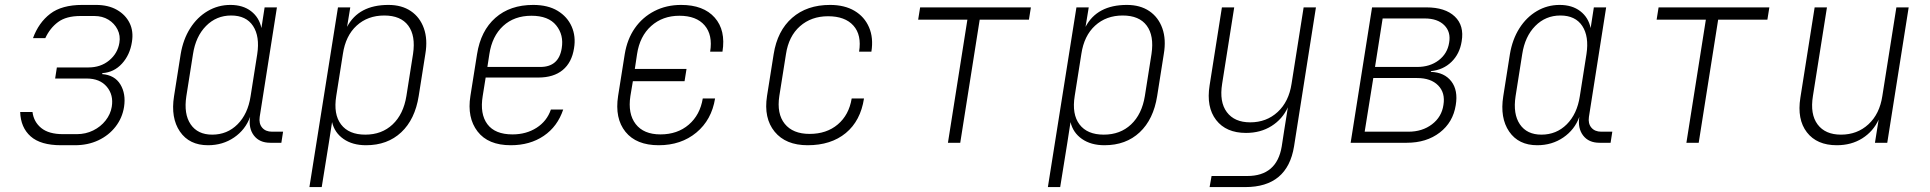

<svg xmlns="http://www.w3.org/2000/svg" viewBox="-20 -580 7840 780"><path d="M228 10Q145 10 104.5 -26Q64 -62 62 -125H112Q117 -85 147.5 -60Q178 -35 236 -35H292Q328 -35 358.5 -50Q389 -65 409 -90.5Q429 -116 434 -146Q442 -194 414 -227.5Q386 -261 332 -261H204L211 -306H339Q389 -306 423.5 -334.5Q458 -363 465 -406Q470 -435 457.5 -460Q445 -485 420.5 -500Q396 -515 363 -515H307Q249 -515 216 -490.5Q183 -466 164 -425H114Q137 -488 184 -524Q231 -560 314 -560H370Q420 -560 455 -540Q490 -520 506.5 -486.5Q523 -453 516 -410Q508 -357 475.5 -321.5Q443 -286 396 -283L395 -279Q446 -275 469 -237Q492 -199 484 -146Q477 -101 449.5 -65.5Q422 -30 379.5 -10Q337 10 284 10Z M825 10Q749 10 711 -45.5Q673 -101 687 -189L714 -360Q724 -420 752.5 -465Q781 -510 823.5 -535Q866 -560 916 -560Q967 -560 1000 -534.5Q1033 -509 1042 -466L1055 -550H1105L1035 -105Q1031 -78 1045 -61.5Q1059 -45 1085 -45H1130L1123 0H1078Q1034 0 1011.5 -29.5Q989 -59 996 -105Q977 -53 931 -21.5Q885 10 825 10ZM842 -33Q903 -33 945 -75Q987 -117 998 -189L1025 -360Q1036 -432 1008 -474.5Q980 -517 919 -517Q859 -517 817 -474.5Q775 -432 764 -360L737 -189Q726 -117 754.5 -75Q783 -33 842 -33Z M1237 180 1353 -550H1403L1390 -471Q1437 -560 1558 -560Q1612 -560 1649 -535Q1686 -510 1702 -465Q1718 -420 1708 -361L1681 -190Q1666 -95 1610 -42.5Q1554 10 1467 10Q1412 10 1375.5 -15.5Q1339 -41 1329 -84L1316 0L1287 180ZM1464 -33Q1531 -33 1575 -74.5Q1619 -116 1631 -190L1658 -361Q1669 -435 1638.5 -476Q1608 -517 1541 -517Q1474 -517 1429 -476Q1384 -435 1373 -361L1346 -190Q1334 -116 1365.5 -74.5Q1397 -33 1464 -33Z M2055 10Q1963 10 1920 -46Q1877 -102 1891 -190L1918 -360Q1933 -455 1992.5 -507.5Q2052 -560 2146 -560Q2206 -560 2245.5 -536Q2285 -512 2302.5 -472Q2320 -432 2312 -384Q2303 -326 2266 -295.5Q2229 -265 2167 -265H1953L1941 -190Q1929 -117 1960 -75.5Q1991 -34 2062 -34Q2118 -34 2160 -61Q2202 -88 2218 -135H2268Q2245 -66 2189 -28Q2133 10 2055 10ZM1960 -308H2175Q2250 -308 2262 -384Q2271 -438 2239.5 -477Q2208 -516 2139 -516Q2069 -516 2024 -474.5Q1979 -433 1968 -360Z M2656 10Q2565 10 2521 -44.5Q2477 -99 2491 -190L2518 -360Q2528 -421 2559 -465.5Q2590 -510 2638.5 -535Q2687 -560 2747 -560Q2838 -560 2883.5 -508.5Q2929 -457 2915 -370H2865Q2876 -438 2842.5 -477Q2809 -516 2740 -516Q2672 -516 2625.5 -474.5Q2579 -433 2568 -360L2559 -300H2769L2761 -250H2551L2541 -190Q2530 -118 2562.5 -76Q2595 -34 2663 -34Q2732 -34 2778 -73.5Q2824 -113 2835 -180H2885Q2871 -93 2809 -41.5Q2747 10 2656 10Z M3261 10Q3172 10 3127 -45Q3082 -100 3096 -190L3123 -360Q3138 -455 3198 -507.5Q3258 -560 3352 -560Q3411 -560 3451.5 -536Q3492 -512 3510.5 -469Q3529 -426 3520 -370H3470Q3481 -438 3447 -476Q3413 -514 3344 -514Q3276 -514 3230 -473.5Q3184 -433 3173 -360L3146 -190Q3135 -118 3168 -77Q3201 -36 3269 -36Q3338 -36 3383.5 -74.5Q3429 -113 3440 -180H3490Q3476 -89 3416 -39.5Q3356 10 3261 10Z M3831 0 3910 -500H3710L3718 -550H4168L4160 -500H3960L3881 0Z M4237 180 4353 -550H4403L4390 -471Q4437 -560 4558 -560Q4612 -560 4649 -535Q4686 -510 4702 -465Q4718 -420 4708 -361L4681 -190Q4666 -95 4610 -42.5Q4554 10 4467 10Q4412 10 4375.5 -15.5Q4339 -41 4329 -84L4316 0L4287 180ZM4464 -33Q4531 -33 4575 -74.5Q4619 -116 4631 -190L4658 -361Q4669 -435 4638.5 -476Q4608 -517 4541 -517Q4474 -517 4429 -476Q4384 -435 4373 -361L4346 -190Q4334 -116 4365.5 -74.5Q4397 -33 4464 -33Z M4894 180 4902 135H5047Q5167 135 5187 15L5197 -50L5212 -144Q5190 -96 5145.5 -68Q5101 -40 5042 -40Q4961 -40 4920.5 -92.5Q4880 -145 4894 -233L4944 -550H4994L4945 -240Q4933 -166 4964 -124.5Q4995 -83 5059 -83Q5125 -83 5170.5 -125Q5216 -167 5227 -240L5276 -550H5326L5237 15Q5210 180 5039 180Z M5467 0 5554 -550H5775Q5851 -550 5890 -513Q5929 -476 5918 -412Q5910 -361 5876.5 -328.5Q5843 -296 5793 -291V-288Q5848 -286 5876 -249.5Q5904 -213 5894 -153Q5883 -83 5829 -41.5Q5775 0 5695 0ZM5566 -308H5737Q5789 -308 5824.5 -335Q5860 -362 5867 -406Q5875 -450 5847.5 -477.5Q5820 -505 5768 -505H5597ZM5524 -45H5702Q5758 -45 5797.5 -75Q5837 -105 5844 -154Q5852 -203 5822.5 -233Q5793 -263 5737 -263H5559Z M6225 10Q6149 10 6111 -45.5Q6073 -101 6087 -189L6114 -360Q6124 -420 6152.5 -465Q6181 -510 6223.5 -535Q6266 -560 6316 -560Q6367 -560 6400 -534.5Q6433 -509 6442 -466L6455 -550H6505L6435 -105Q6431 -78 6445 -61.5Q6459 -45 6485 -45H6530L6523 0H6478Q6434 0 6411.5 -29.5Q6389 -59 6396 -105Q6377 -53 6331 -21.5Q6285 10 6225 10ZM6242 -33Q6303 -33 6345 -75Q6387 -117 6398 -189L6425 -360Q6436 -432 6408 -474.5Q6380 -517 6319 -517Q6259 -517 6217 -474.5Q6175 -432 6164 -360L6137 -189Q6126 -117 6154.5 -75Q6183 -33 6242 -33Z M6831 0 6910 -500H6710L6718 -550H7168L7160 -500H6960L6881 0Z M7442 10Q7361 10 7320.5 -42.5Q7280 -95 7294 -183L7352 -550H7402L7345 -190Q7333 -116 7364 -74.5Q7395 -33 7459 -33Q7525 -33 7570.5 -75Q7616 -117 7627 -190L7684 -550H7734L7647 0H7597L7612 -94Q7590 -46 7545.5 -18Q7501 10 7442 10Z"/></svg>

Font: JetBrains Mono NL Thin
Style: Italic
Weight: 100
Italic angle: -9°
Monospace: yes
Designer: Philipp Nurullin, Konstantin Bulenkov
Foundry: JetBrains
Version: Version 2.305; ttfautohint (v1.8.4.7-5d5b)